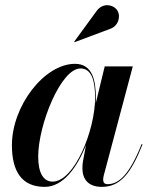

<svg xmlns="http://www.w3.org/2000/svg" viewBox="-20 -719 591 749"><path d="M408.5 -606C440.5 -616 453 -654 437.5 -678.5C423.5 -700.5 382.5 -710.5 357.5 -677L269.5 -556.5L271 -554.5ZM354 -337C354 -405.5 340.5 -470 272.5 -470C152.5 -470 26.5 -305.5 26.5 -152.5C26.5 -51.5 64 10 154.5 10C226.5 10 281.5 -66.5 315.5 -153.5L304 -91.5C302.5 -84.5 301.5 -75 301.5 -62.5C301.5 -20 324.5 10 377 10C449.5 10 491 -43 536 -155.5L532.5 -157C485 -37.5 443.5 -0.5 399.5 -0.5C387 -0.5 382.5 -8 382.5 -17.5C382.5 -22 383 -28 384.5 -33.5L498 -460H388.5L353.5 -316C354 -323.5 354 -330.5 354 -337ZM351 -337.5C351 -210 270 -10.5 185 -10.5C150.5 -10.5 129 -42.5 129 -108C129 -231.5 217 -452 294 -452C338 -452 351 -402.5 351 -337.5Z"/></svg>

Font: Bodoni* 48pt Medium
Style: Italic
Weight: 500
Italic angle: -13°
Version: Version 2.3